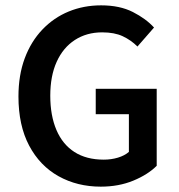

<svg xmlns="http://www.w3.org/2000/svg" viewBox="-20 -686 668 718"><path d="M357 12Q269 12 199 -27Q129 -66 89 -141.5Q49 -217 49 -325Q49 -405 72.5 -468Q96 -531 138.5 -575.5Q181 -620 237 -643Q293 -666 358 -666Q428 -666 477 -641Q526 -616 556 -583L494 -512Q470 -536 439 -550.5Q408 -565 362 -565Q304 -565 260 -536.5Q216 -508 192 -455Q168 -402 168 -328Q168 -254 191 -200Q214 -146 258.5 -117.5Q303 -89 368 -89Q396 -89 421 -96.5Q446 -104 462 -118V-259H338V-354H566V-66Q533 -33 478.5 -10.5Q424 12 357 12Z"/></svg>

Font: Source Sans 3 SemiBold
Style: Regular
Weight: 600
Designer: Paul D. Hunt
Foundry: Adobe
Version: Version 3.046;hotconv 1.0.118;makeotfexe 2.5.65603